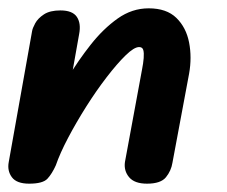

<svg xmlns="http://www.w3.org/2000/svg" viewBox="-26 -441 545 461"><path d="M327 0Q297 0 284 -15.5Q271 -31 274 -52L315 -274Q318 -289 319 -301.5Q320 -314 318 -321Q316 -328 308 -328Q296 -328 275.5 -308Q255 -288 230 -255.5Q205 -223 181 -185Q157 -147 137.5 -110Q118 -73 108 -44L95 -184Q114 -216 138 -256Q162 -296 192 -334Q222 -372 256.5 -396.5Q291 -421 331 -421Q374 -421 397.5 -398Q421 -375 428 -339Q435 -303 428 -264L388 -50Q385 -31 372.5 -15.5Q360 0 327 0ZM44 0Q14 0 2.5 -15.5Q-9 -31 -5 -52L51 -366Q52 -373 58.5 -385Q65 -397 79.5 -406.5Q94 -416 119 -416Q148 -416 158.5 -400.5Q169 -385 164 -359L108 -44Q99 -24 88 -12Q77 0 44 0Z"/></svg>

Font: Edu QLD Beginner
Style: Bold
Weight: 700
Designer: Tina and Corey Anderson
Foundry: Google for Education
Version: Version 1.003